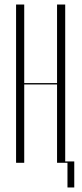

<svg xmlns="http://www.w3.org/2000/svg" viewBox="-20 -719 361 848"><path d="M51 -699H87V-352H232V-699H268V-6H308V109H278V0H232V-346H87V0H51Z"/></svg>

Font: Moniqa ExtLt Narrow Display
Style: Regular
Weight: 200
Width: 4
Designer: Rajesh Rajput
Foundry: Rajesh Rajput
Version: Version 1.000